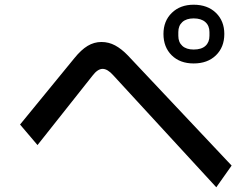

<svg xmlns="http://www.w3.org/2000/svg" viewBox="-20 -819 1040 814"><path d="M673 -675Q673 -730 708.5 -764.5Q744 -799 801 -799Q860 -799 895.5 -764.5Q931 -730 931 -675Q931 -619 895.5 -584.5Q860 -550 801 -550Q743 -550 708 -584.5Q673 -619 673 -675ZM868 -667V-683Q868 -710 850.5 -725.5Q833 -741 801 -741Q770 -741 753 -725.5Q736 -710 736 -683V-667Q736 -640 753 -624.5Q770 -609 801 -609Q834 -609 851 -624.5Q868 -640 868 -667ZM460 -500Q436 -527 415 -527Q394 -527 372 -498L139 -204L65 -291L295 -572Q324 -608 351.5 -624.5Q379 -641 410 -641Q441 -641 468 -626.5Q495 -612 522 -584L962 -117L897 -25Z"/></svg>

Font: IBM Plex Sans JP Medium
Style: Regular
Weight: 500
Designer: Mike Abbink; Paul van der Laan; Pieter van Rosmalen; Wujin Sim; Yejin Wi; Jinhee Kim; Boomi Park; Yona Kim; Kichan Ma
Foundry: Sandoll Inc.
Version: Version 1.001